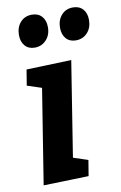

<svg xmlns="http://www.w3.org/2000/svg" viewBox="-88 -824 554 879"><g transform="rotate(-10 189.0 -384.5)"><path d="M42 5 123 -503 173 -416 45 -458 57 -531 266 -538 185 -27 137 -116 264 -74 252 -1ZM112 -623Q83 -623 66.5 -642Q50 -661 50 -692Q50 -728 70.5 -751Q91 -774 124 -774Q153 -774 170 -755.5Q187 -737 187 -705Q187 -669 165.5 -646Q144 -623 112 -623ZM303 -623Q274 -623 257.5 -642Q241 -661 241 -692Q241 -728 261.5 -751Q282 -774 315 -774Q344 -774 361 -755.5Q378 -737 378 -705Q378 -669 357 -646Q336 -623 303 -623Z"/></g></svg>

Font: Bitter Thin
Style: Bold Italic
Weight: 700
Italic angle: -9°
Version: Version 3.021